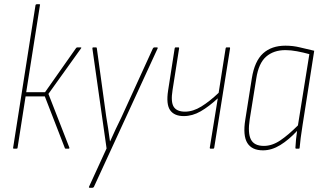

<svg xmlns="http://www.w3.org/2000/svg" viewBox="-20 -703 1533 908"><path d="M361 -479Q364 -479 364.5 -477.5Q365 -476 363 -474L209 -259L308 -5Q309 0 305 0H291Q288 0 287 -2L192 -247H101L63 -4Q63 0 58 0H45Q41 0 42 -4L148 -679Q149 -683 154 -683H165Q171 -683 169 -679L104 -267H193L340 -476Q343 -479 346 -479Z M404 185Q402 185 401 184Q400 183 401 180L484 -1L417 -473Q417 -477 418 -478Q419 -479 421 -479H433Q438 -479 438 -474L482 -154Q487 -125 491.5 -95Q496 -65 500 -35H501Q514 -64 527.5 -93Q541 -122 555 -150L703 -474Q706 -479 710 -479H721Q724 -479 725.5 -478Q727 -477 725 -473L424 181Q421 185 417 185Z M975 0Q972 0 972 -4L1010 -238Q968 -199 929 -176.5Q890 -154 849 -154Q804 -154 784.5 -182Q765 -210 775 -275L806 -474Q807 -479 810 -479H823Q828 -479 827 -474L796 -277Q787 -221 801.5 -198Q816 -175 855 -175Q893 -175 932.5 -199.5Q972 -224 1014 -264L1047 -474Q1048 -479 1051 -479H1065Q1069 -479 1068 -474L993 -4Q992 0 989 0Z M1224 8Q1171 8 1149.5 -27Q1128 -62 1140 -137L1171 -333Q1184 -414 1224 -450.5Q1264 -487 1330 -487Q1366 -487 1398 -479Q1430 -471 1466 -463L1411 -112Q1405 -75 1402 -50.5Q1399 -26 1397 -4Q1397 0 1394 0H1380Q1377 0 1377 -4Q1378 -23 1380 -44Q1382 -65 1385 -84Q1346 -42 1305.5 -17Q1265 8 1224 8ZM1228 -13Q1267 -13 1305.5 -39Q1344 -65 1389 -110L1443 -447Q1414 -455 1384.5 -460.5Q1355 -466 1330 -466Q1274 -466 1238.5 -435Q1203 -404 1192 -332L1161 -139Q1151 -74 1166.5 -43.5Q1182 -13 1228 -13Z"/></svg>

Font: Sofia Sans Condensed Thin
Style: Italic
Weight: 250
Italic angle: -9°
Version: Version 4.100